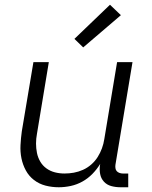

<svg xmlns="http://www.w3.org/2000/svg" viewBox="-20 -782 640 810"><path d="M228 8Q199 8 172 1Q145 -6 123.5 -22.5Q102 -39 89 -63Q76 -87 70.5 -114Q65 -141 66.5 -170Q68 -199 72 -228L121 -520H186L136 -218Q132 -197 132 -176.5Q132 -156 136 -136.5Q140 -117 150 -100Q160 -83 176 -71.5Q192 -60 211.5 -55Q231 -50 252 -50Q272 -50 291.5 -53.5Q311 -57 330 -65.5Q349 -74 365 -88Q381 -102 392 -119.5Q403 -137 410 -156Q417 -175 420 -195L474 -520H539L467 -87Q466 -80 467 -72.5Q468 -65 472.5 -60Q477 -55 484 -52.5Q491 -50 498 -50H521V8H488Q468 8 449.5 3Q431 -2 418.5 -15.5Q406 -29 402.5 -48Q399 -67 402 -87L403 -91Q389 -68 370 -48.5Q351 -29 327.5 -16Q304 -3 278.5 2.5Q253 8 228 8ZM331 -582 294 -618 444 -762 490 -718Z"/></svg>

Font: Iosevka Light Extended
Style: Italic
Weight: 300
Width: 7
Italic angle: -9°
Monospace: yes
Designer: Belleve Invis
Foundry: Belleve Invis
Version: Version 32.5.0; ttfautohint (v1.8.4)